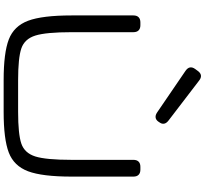

<svg xmlns="http://www.w3.org/2000/svg" viewBox="-55 -1074 1145 1075"><g transform="rotate(90 517.5 -536.5)"><path d="M66.4 -365.2V-710.9Q66.4 -730 76.4 -740Q86.4 -750 105.5 -750H121.1Q140.1 -750 150.1 -740Q160.2 -730 160.2 -710.9V-365.2Q160.2 -221.7 179.2 -161.6Q198.2 -101.6 251 -83.5Q303.7 -65.4 429.2 -65.4H606Q731.4 -65.4 784.2 -83.5Q836.9 -101.6 856 -161.6Q875 -221.7 875 -365.2V-710.9Q875 -730 885 -740Q895 -750 914.1 -750H929.7Q948.7 -750 958.7 -740Q968.8 -730 968.8 -710.9V-365.2Q968.8 -200.7 939 -121.3Q909.2 -42 834.2 -13.2Q759.3 15.6 606 15.6H429.2Q275.9 15.6 200.9 -13.2Q126 -42 96.2 -121.3Q66.4 -200.7 66.4 -365.2ZM655.3 -907.2Q669.9 -896 672.4 -883.1Q674.8 -870.1 665.5 -857.4L660.2 -849.6Q650.9 -836.9 637.7 -835.2Q624.5 -833.5 609.4 -843.8L377 -1002.4Q360.4 -1013.7 357.7 -1027.3Q355 -1041 366.2 -1056.6L377.4 -1071.8Q388.7 -1087.4 402.6 -1089.1Q416.5 -1090.8 432.1 -1078.1Z"/></g></svg>

Font: Gyrochrome
Style: Regular
Weight: 400
Designer: David Moles
Foundry: David Moles
Version: Version 1.005;Glyphs 3.2.3 (3260)